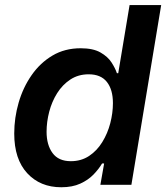

<svg xmlns="http://www.w3.org/2000/svg" viewBox="-20 -748 672 777"><path d="M228 9.8Q142.6 9.8 90.1 -47.1Q37.6 -104 37.6 -207.5Q37.6 -271 55.4 -332.5Q73.2 -394 107.9 -443.8Q142.6 -493.7 192.4 -523.2Q242.2 -552.7 306.6 -552.7Q356.9 -552.7 386.7 -535.6Q416.5 -518.6 431.6 -494.9Q446.8 -471.2 453.1 -451.7H458.5L504.4 -727.5H632.3L511.7 0H386.2L401.4 -86.4H393.1Q379.9 -64 358.4 -41.7Q336.9 -19.5 304.9 -4.9Q272.9 9.8 228 9.8ZM266.6 -95.7Q308.6 -95.7 340.6 -116.9Q372.6 -138.2 394 -173.1Q415.5 -208 426.3 -249.5Q437 -291 437 -330.6Q437 -385.3 412.6 -416.3Q388.2 -447.3 338.9 -447.3Q296.9 -447.3 264.9 -426.3Q232.9 -405.3 211.4 -371.1Q189.9 -336.9 179.2 -295.9Q168.5 -254.9 168.5 -214.8Q168.5 -161.6 192.6 -128.7Q216.8 -95.7 266.6 -95.7Z"/></svg>

Font: Inter Semi Bold
Style: Italic
Weight: 600
Italic angle: -9.39999°
Designer: Rasmus Andersson
Foundry: rsms
Version: Version 4.000;git-3c8e0fc